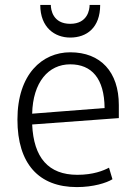

<svg xmlns="http://www.w3.org/2000/svg" viewBox="-20 -752 542 782"><path d="M293 10C360 10 414 -7 438 -22L424 -69C401 -57 360 -40 295 -40C177 -40 117 -110 111 -245L464 -271V-324C464 -459 390 -539 266 -539C152 -539 51 -450 51 -265C51 -85 138 10 293 10ZM266 -490C353 -490 405 -433 406 -312L111 -289C114 -417 177 -490 266 -490ZM144 -732C144 -640 203 -599 266 -599C333 -599 388 -639 388 -732H345C345 -713 337 -655 266 -655C195 -655 187 -713 187 -732Z"/></svg>

Font: Repo Light
Style: Regular
Weight: 300
Designer: Stefan Peev
Foundry: Context Ltd
Version: Version 001.502